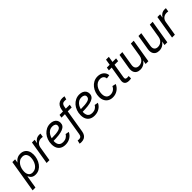

<svg xmlns="http://www.w3.org/2000/svg" viewBox="329 -2337 4138 4138"><g transform="rotate(-45 2398.0 -268.0)"><path d="M-6.3 204.1 116.2 -535.6H200.2L186.5 -452.6H189.5Q204.1 -473.6 227.3 -494.6Q250.5 -515.6 283.7 -529.5Q316.9 -543.5 362.3 -543.5Q421.9 -543.5 465.3 -517.3Q508.8 -491.2 532.2 -442.9Q555.7 -394.5 555.7 -328.1Q555.7 -266.1 537.1 -205.6Q518.6 -145 483.2 -96.2Q447.8 -47.4 397 -18.1Q346.2 11.2 281.7 11.2Q234.9 11.2 205.3 -4.4Q175.8 -20 159.2 -42.5Q142.6 -64.9 133.8 -85.4H127.9L80.1 204.1ZM270.5 -66.4Q318.8 -66.4 355.7 -89.4Q392.6 -112.3 418 -150.6Q443.4 -189 456.3 -234.9Q469.2 -280.8 469.2 -326.7Q469.2 -390.6 438.7 -428.5Q408.2 -466.3 347.7 -466.3Q298.8 -466.3 262 -443.6Q225.1 -420.9 200 -383.3Q174.8 -345.7 162.1 -299.8Q149.4 -253.9 149.4 -207.5Q149.4 -142.6 180.2 -104.5Q210.9 -66.4 270.5 -66.4Z M624.5 0 713.4 -535.6H796.4L782.7 -452.6H787.1Q808.6 -493.7 848.9 -518.6Q889.2 -543.5 938 -543.5Q948.2 -543.5 960 -543Q971.7 -542.5 978.5 -541.5L964.4 -455.1Q959 -456.1 944.6 -458.3Q930.2 -460.4 913.1 -460.4Q877.9 -460.4 846.4 -445.1Q814.9 -429.7 793.9 -401.4Q772.9 -373 766.1 -333.5L710.9 0Z M1193.8 11.7Q1128.9 11.7 1081.5 -13.4Q1034.2 -38.6 1008.5 -87.9Q982.9 -137.2 982.9 -208.5Q982.9 -280.3 1005.4 -342Q1027.8 -403.8 1068.1 -450Q1108.4 -496.1 1161.6 -521.7Q1214.8 -547.4 1276.9 -547.4Q1329.6 -547.4 1368.7 -529.5Q1407.7 -511.7 1429.4 -478.8Q1451.2 -445.8 1451.2 -400.4Q1451.2 -354 1427 -321.5Q1402.8 -289.1 1353.3 -268.8Q1303.7 -248.5 1226.6 -239.3Q1149.4 -230 1043.9 -230L1055.7 -297.9Q1145 -297.9 1204.6 -303.2Q1264.2 -308.6 1299.3 -320.6Q1334.5 -332.5 1349.6 -352.5Q1364.7 -372.6 1364.7 -401.4Q1364.7 -433.1 1338.9 -451.7Q1313 -470.2 1268.1 -470.2Q1213.9 -470.2 1175.8 -445.6Q1137.7 -420.9 1113.5 -381.3Q1089.4 -341.8 1077.9 -295.9Q1066.4 -250 1066.4 -207Q1066.4 -168.5 1078.6 -136Q1090.8 -103.5 1120.1 -84.2Q1149.4 -64.9 1198.7 -64.9Q1252.4 -64.9 1293.2 -88.6Q1334 -112.3 1354 -151.4L1436 -136.2Q1406.7 -68.8 1342.3 -28.6Q1277.8 11.7 1193.8 11.7Z M1864.7 -535.6 1853 -464.4H1542.5L1554.2 -535.6ZM1473.6 213.9Q1463.9 213.9 1456.1 213.1Q1448.2 212.4 1440.4 211.4Q1432.6 210.4 1421.9 208.5L1440.9 129.9Q1449.7 131.3 1461.2 132.6Q1472.7 133.8 1481.4 133.8Q1517.1 133.8 1535.4 116.2Q1553.7 98.6 1560.5 58.6L1668 -591.3Q1676.8 -642.1 1700.7 -677.7Q1724.6 -713.4 1762.2 -731.9Q1799.8 -750.5 1849.1 -750.5Q1865.7 -750.5 1881.6 -748.5Q1897.5 -746.6 1913.6 -743.7L1893.1 -669.9Q1883.8 -671.4 1868.2 -671.9Q1852.5 -672.4 1838.9 -672.4Q1802.2 -672.4 1781.7 -652.1Q1761.2 -631.8 1753.9 -588.4L1647 58.1Q1638.7 108.9 1616.7 143.6Q1594.7 178.2 1559.1 196Q1523.4 213.9 1473.6 213.9Z M2081.1 11.7Q2016.1 11.7 1968.8 -13.4Q1921.4 -38.6 1895.8 -87.9Q1870.1 -137.2 1870.1 -208.5Q1870.1 -280.3 1892.6 -342Q1915 -403.8 1955.3 -450Q1995.6 -496.1 2048.8 -521.7Q2102.1 -547.4 2164.1 -547.4Q2216.8 -547.4 2255.9 -529.5Q2294.9 -511.7 2316.7 -478.8Q2338.4 -445.8 2338.4 -400.4Q2338.4 -354 2314.2 -321.5Q2290 -289.1 2240.5 -268.8Q2190.9 -248.5 2113.8 -239.3Q2036.6 -230 1931.2 -230L1942.9 -297.9Q2032.2 -297.9 2091.8 -303.2Q2151.4 -308.6 2186.5 -320.6Q2221.7 -332.5 2236.8 -352.5Q2252 -372.6 2252 -401.4Q2252 -433.1 2226.1 -451.7Q2200.2 -470.2 2155.3 -470.2Q2101.1 -470.2 2063 -445.6Q2024.9 -420.9 2000.7 -381.3Q1976.6 -341.8 1965.1 -295.9Q1953.6 -250 1953.6 -207Q1953.6 -168.5 1965.8 -136Q1978 -103.5 2007.3 -84.2Q2036.6 -64.9 2085.9 -64.9Q2139.6 -64.9 2180.4 -88.6Q2221.2 -112.3 2241.2 -151.4L2323.2 -136.2Q2293.9 -68.8 2229.5 -28.6Q2165 11.7 2081.1 11.7Z M2638.2 11.7Q2573.7 11.7 2526.6 -15.6Q2479.5 -43 2454.1 -92.3Q2428.7 -141.6 2428.7 -208Q2428.7 -271.5 2449 -331.5Q2469.2 -391.6 2507.1 -439.7Q2544.9 -487.8 2598.6 -516.1Q2652.3 -544.4 2719.7 -544.4Q2761.2 -544.4 2796.1 -533Q2831.1 -521.5 2857.2 -500Q2883.3 -478.5 2898.7 -448.7Q2914.1 -418.9 2917.5 -382.3L2832 -369.6Q2830.1 -391.1 2822 -408.9Q2814 -426.8 2799.8 -439.7Q2785.6 -452.6 2765.1 -459.7Q2744.6 -466.8 2717.8 -466.8Q2668.9 -466.8 2631.3 -444.1Q2593.8 -421.4 2567.9 -383.8Q2542 -346.2 2528.8 -300.5Q2515.6 -254.9 2515.6 -209Q2515.6 -168 2528.8 -135.3Q2542 -102.5 2569.6 -84.2Q2597.2 -65.9 2640.6 -65.9Q2668.9 -65.9 2693.6 -73.5Q2718.3 -81.1 2738.5 -95Q2758.8 -108.9 2774.2 -127.9Q2789.6 -147 2798.8 -169.4L2881.3 -150.4Q2866.7 -113.8 2842 -84Q2817.4 -54.2 2785.6 -32.7Q2753.9 -11.2 2716.6 0.2Q2679.2 11.7 2638.2 11.7Z M3277.8 -535.6 3266.1 -461.9H2984.9L2996.6 -535.6ZM3104.5 -669.4H3190.9L3102.5 -136.2Q3096.7 -101.1 3108.6 -86.2Q3120.6 -71.3 3153.8 -71.3Q3163.1 -71.3 3176 -72.5Q3189 -73.7 3200.2 -75.2L3199.7 -2Q3187 1 3170.2 2.7Q3153.3 4.4 3137.2 4.4Q3066.9 4.4 3035.6 -30.3Q3004.4 -64.9 3014.6 -128.4Z M3479 7.8Q3425.3 7.8 3386.7 -14.6Q3348.1 -37.1 3331.5 -83Q3314.9 -128.9 3326.2 -197.8L3382.3 -535.6H3468.3L3414.1 -204.6Q3403.3 -140.6 3429.9 -105.5Q3456.5 -70.3 3514.2 -70.3Q3552.7 -70.3 3586.4 -86.7Q3620.1 -103 3644 -135.7Q3668 -168.5 3675.8 -217.3L3728 -535.6H3814.9L3726.1 0H3642.6L3664.1 -129.9H3679.7Q3642.1 -55.7 3590.8 -23.9Q3539.6 7.8 3479 7.8Z M4056.2 7.8Q4002.4 7.8 3963.9 -14.6Q3925.3 -37.1 3908.7 -83Q3892.1 -128.9 3903.3 -197.8L3959.5 -535.6H4045.4L3991.2 -204.6Q3980.5 -140.6 4007.1 -105.5Q4033.7 -70.3 4091.3 -70.3Q4129.9 -70.3 4163.6 -86.7Q4197.3 -103 4221.2 -135.7Q4245.1 -168.5 4252.9 -217.3L4305.2 -535.6H4392.1L4303.2 0H4219.7L4241.2 -129.9H4256.8Q4219.2 -55.7 4168 -23.9Q4116.7 7.8 4056.2 7.8Z M4447.8 0 4536.6 -535.6H4619.6L4606 -452.6H4610.4Q4631.8 -493.7 4672.1 -518.6Q4712.4 -543.5 4761.2 -543.5Q4771.5 -543.5 4783.2 -543Q4794.9 -542.5 4801.8 -541.5L4787.6 -455.1Q4782.2 -456.1 4767.8 -458.3Q4753.4 -460.4 4736.3 -460.4Q4701.2 -460.4 4669.7 -445.1Q4638.2 -429.7 4617.2 -401.4Q4596.2 -373 4589.4 -333.5L4534.2 0Z"/></g></svg>

Font: Inter 20pt
Style: Italic
Weight: 400
Italic angle: -9.3988°
Version: Version 4.001;git-66647c0bb